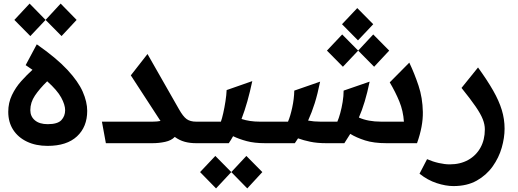

<svg xmlns="http://www.w3.org/2000/svg" viewBox="-20 -798 2888 1070"><path d="M245 15Q180 15 130.5 -8.5Q81 -32 53.5 -74.5Q26 -117 26 -175Q26 -225 46.5 -268Q67 -311 98.5 -346Q130 -381 161 -409Q143 -422 123 -435L185 -551Q294 -475 355 -409.5Q416 -344 441 -287Q466 -230 466 -180Q466 -91 409 -38Q352 15 245 15ZM149 -184Q149 -149 174.5 -127.5Q200 -106 246 -106Q301 -106 322 -128.5Q343 -151 343 -184Q343 -214 321 -254.5Q299 -295 243 -345Q200 -303 174.5 -265Q149 -227 149 -184ZM149 -597 60 -687 145 -778 234 -687ZM323 -597 234 -687 318 -778 407 -687Z M570 0 548 -120H830Q856 -120 875 -124L873 -126L709 -378L802 -497L977 -190Q1000 -149 1020 -134.5Q1040 -120 1073 -120H1083V0H1073Q1038 0 1009 -8Q980 -16 954 -35Q935 -15 900.5 -7.5Q866 0 830 0Z M1083 -120H1211Q1217 -136 1224 -167Q1231 -198 1236.5 -233.5Q1242 -269 1243 -296L1386 -346Q1373 -285 1358.5 -233.5Q1344 -182 1326 -135Q1371 -120 1428 -120H1464V0H1458Q1398 0 1355 -11.5Q1312 -23 1279 -39Q1268 -19 1255 0H1083Q1053 0 1053 -61Q1053 -120 1083 -120ZM1184 252 1095 161 1180 71 1269 161ZM1358 252 1269 161 1353 71 1442 161Z M1464 -120H1585Q1598 -150 1608.5 -198.5Q1619 -247 1620 -293L1764 -343Q1750 -274 1734 -223Q1718 -172 1697 -126Q1729 -120 1766 -120H1860Q1868 -138 1876 -167Q1884 -196 1889.5 -229.5Q1895 -263 1895 -293L2040 -343Q2015 -222 1980 -143Q2031 -120 2104 -120H2231Q2227 -180 2205.5 -232.5Q2184 -285 2152 -339L2261 -449Q2290 -388 2312.5 -320.5Q2335 -253 2336.5 -174Q2338 -95 2304 0H2134Q2063 0 2014.5 -15.5Q1966 -31 1932 -52Q1917 -28 1899 0H1798Q1748 0 1709.5 -8Q1671 -16 1641 -27Q1633 -14 1623 0H1464Q1434 0 1434 -61Q1434 -120 1464 -120ZM1975 -573 1886 -663 1971 -753 2060 -663ZM1891 -426 1802 -516 1887 -606 1976 -516ZM2065 -426 1976 -516 2060 -606 2149 -516Z M2507 239Q2464 239 2413.5 222.5Q2363 206 2318 170L2360 89Q2392 103 2425.5 110.5Q2459 118 2486 118Q2545 118 2589 93.5Q2633 69 2657.5 25Q2682 -19 2682 -77Q2682 -104 2670.5 -133.5Q2659 -163 2630.5 -204.5Q2602 -246 2552 -308L2644 -422Q2696 -350 2728.5 -293Q2761 -236 2776.5 -185Q2792 -134 2792 -81Q2792 -30 2776 25.5Q2760 81 2725.5 129.5Q2691 178 2637 208.5Q2583 239 2507 239Z"/></svg>

Font: Readex Pro Medium
Style: Regular
Weight: 500
Designer: Bonnie Shaver-Troup, Thomas Jockin
Foundry: Lexend
Version: Version 1.204; ttfautohint (v1.8.4.7-5d5b)